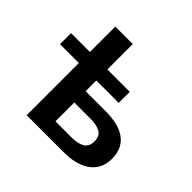

<svg xmlns="http://www.w3.org/2000/svg" viewBox="-169 -892 1080 1080"><g transform="rotate(45 371.0 -352.5)"><path d="M172 0V-415H22V-503H172V-705H311V-503H489V-415H311V-330H470Q576 -330 630.5 -288.5Q685 -247 685 -165Q685 -113 659 -76Q633 -39 584.5 -19.5Q536 0 470 0ZM311 -90H439Q489 -90 517.5 -107Q546 -124 546 -166Q546 -208 517.5 -224Q489 -240 439 -240H311Z"/></g></svg>

Font: Nunito Sans 6pt
Style: Bold
Weight: 700
Version: Version 3.101;gftools[0.9.27]